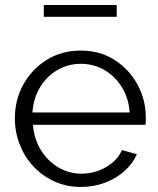

<svg xmlns="http://www.w3.org/2000/svg" viewBox="-20 -730 627 760"><path d="M300.2 10Q243.6 10 196 -11.5Q148.4 -33 113.1 -70.5Q77.9 -108 58.4 -157.1Q38.9 -206.3 38.9 -261.6Q38.9 -335.3 72.6 -396Q106.4 -456.7 165.4 -493.3Q224.4 -529.8 299.5 -529.8Q375.5 -529.8 433.4 -492.8Q491.3 -455.7 524.3 -395.2Q557.2 -334.7 557.2 -263.2Q557.2 -255.3 556.9 -247.9Q556.5 -240.4 555.8 -236H110.5Q114.8 -180.3 141.5 -136.5Q168.2 -92.8 210.7 -67.6Q253.2 -42.5 302.6 -42.5Q354.2 -42.5 399.5 -68.4Q444.8 -94.3 462.5 -135.9L521.8 -119.6Q505.6 -82.5 472.7 -53Q439.8 -23.4 395.3 -6.7Q350.9 10 300.2 10ZM108.3 -284.9H493.2Q489.2 -341.5 462.4 -384.8Q435.7 -428.1 393.4 -452.7Q351.2 -477.4 299.8 -477.4Q249.3 -477.4 207.1 -452.7Q164.9 -428.1 138.6 -384.6Q112.3 -341.2 108.3 -284.9ZM153.4 -663.4V-710.2H441.9V-663.4Z"/></svg>

Font: Raleway Thin
Style: Regular
Weight: 100
Designer: Matt McInerney, Pablo Impallari, Rodrigo Fuenzalida
Foundry: Matt McInerney, Pablo Impallari, Rodrigo Fuenzalida
Version: Version 4.026